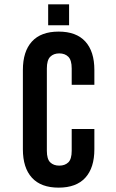

<svg xmlns="http://www.w3.org/2000/svg" viewBox="-20 -853 533 881"><path d="M413 -261V-168Q413 -83 371.5 -37.5Q330 8 249 8Q168 8 126.5 -37.5Q85 -83 85 -168V-532Q85 -617 126.5 -662.5Q168 -708 249 -708Q330 -708 371.5 -662.5Q413 -617 413 -532V-464H309V-539Q309 -577 293.5 -592.5Q278 -608 252 -608Q226 -608 210.5 -592.5Q195 -577 195 -539V-161Q195 -123 210.5 -108Q226 -93 252 -93Q278 -93 293.5 -108Q309 -123 309 -161V-261ZM297 -833V-737H201V-833Z"/></svg>

Font: Bebas Neue Bold
Style: Regular
Weight: 700
Designer: Ryoichi Tsunekawa & LGV (GE)
Foundry: Free Software Foundation, Inc.
Version: Version 1.003 August 13, 2016